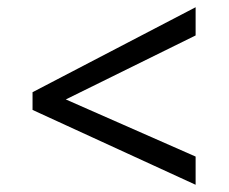

<svg xmlns="http://www.w3.org/2000/svg" viewBox="-20 -588 632 531"><path d="M70 -284V-333L521 -568V-490L162 -313L521 -155V-77Z"/></svg>

Font: usinhala85
Style: Book
Weight: 400
Designer: Jelle Bosma - Monotype Design Team
Foundry: Monotype Imaging Inc.
Version: Version 2.003